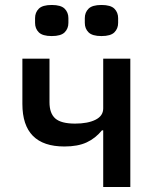

<svg xmlns="http://www.w3.org/2000/svg" viewBox="-20 -752 640 772"><path d="M395 -228H390Q364 -196 328.5 -179.5Q293 -163 239 -163Q70 -163 70 -334V-516H179V-341Q179 -296 202.5 -275.5Q226 -255 282 -255Q333 -255 364 -270.5Q395 -286 395 -316V-516H504V0H395ZM188 -607Q151 -607 136 -622Q121 -637 121 -660V-679Q121 -702 136 -717Q151 -732 188 -732Q225 -732 240 -717Q255 -702 255 -679V-660Q255 -637 240 -622Q225 -607 188 -607ZM388 -607Q351 -607 336 -622Q321 -637 321 -660V-679Q321 -702 336 -717Q351 -732 388 -732Q425 -732 440 -717Q455 -702 455 -679V-660Q455 -637 440 -622Q425 -607 388 -607Z"/></svg>

Font: IBM Plex Mono Medium
Style: Regular
Weight: 500
Monospace: yes
Designer: Mike Abbink, Paul van der Laan, Pieter van Rosmalen
Foundry: Bold Monday
Version: Version 2.3